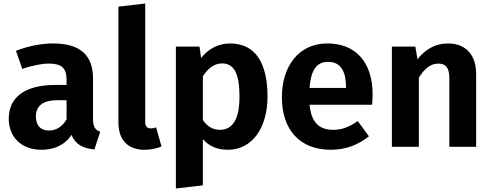

<svg xmlns="http://www.w3.org/2000/svg" viewBox="-20 -838 2805 1096"><path d="M511 -159V-390C511 -519 442 -590 283 -590C218 -590 143 -576 71 -548L107 -445C164 -464 220 -475 258 -475C329 -475 360 -453 360 -381V-353H294C125 -353 30 -285 30 -160C30 -56 102 17 216 17C284 17 347 -6 388 -68C411 -12 455 9 519 15L552 -86C525 -96 511 -112 511 -159ZM259 -93C211 -93 185 -122 185 -173C185 -235 226 -266 310 -266H360V-157C337 -116 302 -93 259 -93Z M804 17C843 17 877 9 902 -2L871 -111C862 -107 853 -105 841 -105C818 -105 809 -118 809 -143V-818L656 -800V-138C656 -39 711 17 804 17Z M1293 -590C1235 -590 1173 -565 1128 -507L1119 -572H984V238L1138 220V-44C1173 -3 1222 17 1280 17C1423 17 1507 -112 1507 -287C1507 -472 1442 -590 1293 -590ZM1235 -97C1195 -97 1163 -116 1138 -153V-402C1165 -446 1202 -476 1247 -476C1310 -476 1347 -430 1347 -286C1347 -152 1305 -97 1235 -97Z M2107 -299C2107 -482 2011 -590 1849 -590C1682 -590 1589 -456 1589 -283C1589 -104 1685 17 1869 17C1958 17 2030 -15 2086 -60L2022 -147C1972 -112 1931 -97 1883 -97C1809 -97 1758 -130 1747 -240H2104C2105 -256 2107 -280 2107 -299ZM1955 -336H1747C1755 -445 1792 -485 1853 -485C1926 -485 1955 -429 1955 -342Z M2537 -590C2465 -590 2409 -557 2363 -500L2351 -572H2217V0H2371V-395C2403 -446 2438 -475 2482 -475C2520 -475 2545 -457 2545 -391V0H2698V-417C2698 -525 2638 -590 2537 -590Z"/></svg>

Font: Glow Sans SC Normal
Style: Bold
Weight: 700
Designer: Ryoko NISHIZUKA (kana, bopomofo & ideographs); Paul D. Hunt (Latin, Greek & Cyrillic); Sandoll Communications, Soo-young
Version: Version 0.93